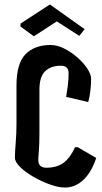

<svg xmlns="http://www.w3.org/2000/svg" viewBox="-20 -850 458 862"><path d="M271 -8Q243 -8 205 -21.5Q167 -35 130.5 -56Q94 -77 70.5 -100Q47 -123 47 -142Q47 -168 50.5 -208.5Q54 -249 54 -294V-467Q54 -565 94.5 -606.5Q135 -648 207 -648Q237 -648 268.5 -632Q300 -616 327.5 -592Q355 -568 372 -542Q389 -516 389 -496Q389 -473 386 -444.5Q383 -416 376 -392L277 -415Q281 -439 284.5 -466Q288 -493 288 -522Q288 -555 253 -555Q209 -555 183 -530.5Q157 -506 157 -447V-254Q157 -204 154.5 -174Q152 -144 152 -132Q152 -97 188 -97Q235 -97 265 -119Q295 -141 317 -189H329L412 -141Q391 -77 354.5 -42.5Q318 -8 271 -8ZM72 -744 204 -830 360 -719 336 -689 235 -754 132 -687 72 -731Z"/></svg>

Font: Jaini
Style: Regular
Weight: 400
Designer: Maithili Shingre, Girish Dalvi (Devanagari), Taresh Vohra (Latin)
Foundry: Ek Type
Version: Version 2.000; ttfautohint (v1.8.4.7-5d5b)